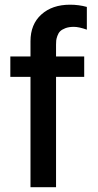

<svg xmlns="http://www.w3.org/2000/svg" viewBox="-20 -781 409 801"><path d="M288 -669Q267.4 -669 252.7 -663.4Q237.9 -657.7 230.6 -650.2Q223.4 -642.8 219.3 -631Q215.2 -619.3 214.5 -612Q213.8 -604.8 213.8 -594.5V-545.5H331.3V-460.2H213.8V0H107.2V-460.2H23.1V-545.5H107.2V-608.7Q107.2 -679.7 152.5 -720.5Q197.8 -761.4 272 -761.4Q308.9 -761.4 342.3 -752.1V-657.3Q309.3 -669 288 -669Z"/></svg>

Font: TID UI Medium
Style: Regular
Weight: 500
Designer: The TID Project Authors
Foundry: Bakken & Bæck
Version: Version 1.001;hotconv 1.0.109;makeotfexe 2.5.65596